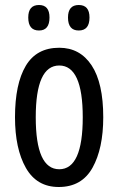

<svg xmlns="http://www.w3.org/2000/svg" viewBox="-20 -738 473 768"><path d="M393 -269Q393 -406 346.5 -476.5Q300 -547 217 -547Q126 -547 83 -474.5Q40 -402 40 -269Q40 -143 83.5 -66.5Q127 10 215 10Q307 10 350 -67Q393 -144 393 -269ZM123 -269Q123 -476 217 -476Q311 -476 311 -269Q311 -61 217 -61Q123 -61 123 -269ZM252 -668Q252 -616 295 -616Q338 -616 338 -668Q338 -718 295 -718Q252 -718 252 -668ZM93 -668Q93 -616 136 -616Q178 -616 178 -668Q178 -718 136 -718Q93 -718 93 -668Z"/></svg>

Font: Noto Sans Display Condensed
Style: Regular
Weight: 400
Width: 3
Designer: Monotype Design Team
Foundry: Monotype Imaging Inc.
Version: Version 1.900